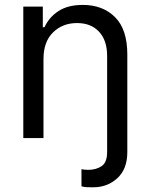

<svg xmlns="http://www.w3.org/2000/svg" viewBox="-20 -573 625 797"><path d="M160.5 -328.1V0H76.7V-545.5H157.7V-460.2H164.8Q183.9 -501.8 223 -527.2Q262.1 -552.6 323.9 -552.6Q406.6 -552.6 457.6 -501.8Q508.5 -451 508.5 -346.6V58.2Q508.5 128.6 467.3 166.5Q426.1 204.5 366.5 204.5Q353.7 204.5 340.7 204Q327.8 203.5 318.2 200.3V129.3Q323.5 130.3 330.6 131.2Q337.7 132.1 345.2 132.1Q379.3 132.1 402 116.5Q424.7 100.9 424.7 58.2V-340.9Q424.7 -405.2 391.3 -441.2Q358 -477.3 299.7 -477.3Q239.7 -477.3 200.1 -438.4Q160.5 -399.5 160.5 -328.1Z"/></svg>

Font: Inter Alia
Style: Regular
Weight: 400
Designer: Rasmus Andersson (Latin, Greek, Cyrillic etc.) and Evan from Shavian.info (Shavian, old style figures)
Foundry: Shavian.info
Version: Version 0.001;git-37ab20767